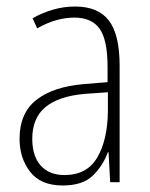

<svg xmlns="http://www.w3.org/2000/svg" viewBox="-20 -559 460 589"><path d="M210 -539Q281 -539 314 -496Q347 -453 347 -357V0H318L313 -92H311Q296 -51 265 -20.5Q234 10 172 10Q105 10 72.5 -32Q40 -74 40 -133Q40 -212 91.5 -252.5Q143 -293 237 -301L310 -307V-353Q310 -437 285.5 -471Q261 -505 208 -505Q182 -505 154 -497.5Q126 -490 94 -472L80 -503Q110 -520 143 -529.5Q176 -539 210 -539ZM240 -271Q160 -264 119.5 -230.5Q79 -197 79 -133Q79 -80 105 -51Q131 -22 178 -22Q247 -22 278.5 -76Q310 -130 311 -218V-276Z"/></svg>

Font: Noto Sans Khmer UI Condensed ExtraLight
Style: Regular
Weight: 200
Width: 3
Designer: Danh Hong and the Monotype Design Team
Foundry: Monotype Imaging Inc.
Version: Version 2.002; ttfautohint (v1.8.4.7-5d5b)